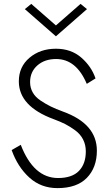

<svg xmlns="http://www.w3.org/2000/svg" viewBox="-20 -960 564 989"><path d="M268 -829 395 -940 428 -913 268 -773 108 -913 141 -940ZM87 -214Q153 -43 279 -43Q351 -43 386.5 -79.5Q422 -116 422 -180Q422 -214 408 -241.5Q394 -269 367.5 -288.5Q341 -308 316.5 -320.5Q292 -333 257 -346Q77 -412 77 -541Q77 -616 132 -662.5Q187 -709 268 -709Q346 -709 398.5 -663.5Q451 -618 472 -556L427 -528Q373 -656 269 -656Q210 -656 172.5 -623Q135 -590 135 -537Q135 -508 148.5 -484Q162 -460 189 -442Q216 -424 241.5 -411.5Q267 -399 305 -385Q479 -322 479 -184Q479 -97 427.5 -44Q376 9 276 9Q191 9 131 -45.5Q71 -100 40 -187Z"/></svg>

Font: Renner* Light
Style: Light
Weight: 300
Version: Version 003.000 ; ttfautohint (v0.97) -l 8 -r 50 -G 200 -x 1